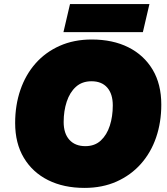

<svg xmlns="http://www.w3.org/2000/svg" viewBox="-20 -907 815 938"><path d="M393 11Q291 11 215 -27Q139 -65 96.5 -136Q54 -207 54 -306Q54 -393 79.5 -467.5Q105 -542 153.5 -597Q202 -652 271.5 -683Q341 -714 428 -714Q531 -714 607 -676Q683 -638 725.5 -567Q768 -496 768 -396Q768 -309 742.5 -235Q717 -161 668 -106Q619 -51 549.5 -20Q480 11 393 11ZM397 -193Q443 -193 472.5 -220.5Q502 -248 516.5 -293Q531 -338 531 -392Q531 -448 504 -479Q477 -510 427 -510Q381 -510 351 -483Q321 -456 306 -410.5Q291 -365 291 -311Q291 -255 319 -224Q347 -193 397 -193ZM710 -887 678 -750H290L322 -887Z"/></svg>

Font: Prodigy Sans Black
Style: Italic
Weight: 900
Italic angle: -13°
Designer: Wei Huang
Foundry: Wei Huang
Version: Version 1.003; ttfautohint (v1.8.3)